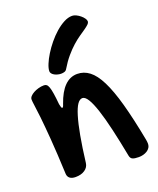

<svg xmlns="http://www.w3.org/2000/svg" viewBox="-130 -760 699 847"><g transform="rotate(-20 219.5 -336.5)"><path d="M16.6 -394Q16.6 -401.4 22.9 -408.4Q29.3 -415.5 39.6 -421.1Q49.8 -426.8 62.7 -430.4Q75.7 -434.1 88.9 -434.1Q96.2 -434.1 101.3 -430.2Q106.4 -426.3 110.4 -415.3Q114.3 -404.3 117.4 -384.5Q120.6 -364.7 123.5 -333Q125.5 -323.2 127.2 -318.1Q128.9 -313 131.8 -313Q136.2 -313 140.6 -328.1Q176.3 -431.2 243.7 -431.2Q274.9 -431.2 300.5 -411.6Q326.2 -392.1 348.4 -347.9Q370.6 -303.7 390.6 -231.7Q410.6 -159.7 430.7 -54.2Q431.6 -48.8 432.1 -44.4Q432.6 -40 432.6 -36.1Q432.6 -24.9 427.5 -16.8Q422.4 -8.8 414.1 -3.7Q405.8 1.5 395.5 4.2Q385.3 6.8 375 6.8Q354.5 6.8 345.5 2.4Q336.4 -2 334 -14.2Q319.8 -88.4 306.4 -146Q293 -203.6 280 -242.9Q267.1 -282.2 254.4 -302.7Q241.7 -323.2 229 -323.2Q216.3 -323.2 205.3 -307.4Q194.3 -291.5 184.1 -257.8Q173.8 -224.1 164.3 -172.4Q154.8 -120.6 146 -48.8Q143.6 -29.3 126.5 -17.6Q109.4 -5.9 83 -5.9Q65.4 -5.9 56.2 -13.2Q46.9 -20.5 45.9 -33.2Q41.5 -134.8 36.4 -200.4Q31.2 -266.1 26.9 -305.9Q22.5 -345.7 19.5 -365.2Q16.6 -384.8 16.6 -394ZM367.7 -633.8Q367.7 -626.5 360.6 -619.6Q353.5 -612.8 341.6 -604.5Q329.6 -596.2 313.5 -585.2Q297.4 -574.2 279.5 -558.3Q261.7 -542.5 242.7 -520.3Q223.6 -498 205.6 -467.8Q201.7 -460.9 194.6 -458.5Q187.5 -456.1 178.7 -456.1Q170.4 -456.1 162.4 -458.3Q154.3 -460.4 147.7 -464.1Q141.1 -467.8 137 -472.9Q132.8 -478 132.8 -483.9Q132.8 -497.1 140.9 -516.8Q148.9 -536.6 162.4 -558.3Q175.8 -580.1 193.6 -601.8Q211.4 -623.5 231.2 -640.9Q251 -658.2 271.2 -668.9Q291.5 -679.7 310.5 -679.7Q319.3 -679.7 329.3 -674.8Q339.4 -669.9 347.9 -662.8Q356.4 -655.8 362.1 -647.7Q367.7 -639.6 367.7 -633.8Z"/></g></svg>

Font: Gochi Hand Cyrillic
Style: Regular
Weight: 400
Designer: Juan Pablo del Peral; Denis Ignatov
Foundry: Juan Pablo del Peral; Denis Ignatov
Version: Version 1.00 June 29, 2018, initial release